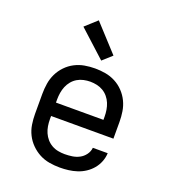

<svg xmlns="http://www.w3.org/2000/svg" viewBox="-142 -884 884 996"><g transform="rotate(20 300.0 -385.5)"><path d="M302 8Q273 8 244 3Q215 -2 189.5 -15.5Q164 -29 143 -50Q122 -71 109 -97Q96 -123 91.5 -152Q87 -181 87 -210V-320Q87 -349 91.5 -377.5Q96 -406 108.5 -432Q121 -458 141.5 -479.5Q162 -501 188 -514.5Q214 -528 242.5 -533Q271 -538 300 -538Q329 -538 357.5 -533Q386 -528 412 -514.5Q438 -501 458.5 -479.5Q479 -458 491.5 -432Q504 -406 508.5 -377.5Q513 -349 513 -320V-228H169V-210Q169 -191 172 -172.5Q175 -154 182.5 -137Q190 -120 202 -106Q214 -92 230.5 -82.5Q247 -73 265.5 -69.5Q284 -66 302 -66Q323 -66 343.5 -69Q364 -72 382.5 -81.5Q401 -91 414 -108.5Q427 -126 429 -147H511Q510 -123 501 -100Q492 -77 476.5 -58.5Q461 -40 440.5 -26.5Q420 -13 397 -5.5Q374 2 350 5Q326 8 302 8ZM431 -302V-320Q431 -338 428 -356.5Q425 -375 418 -392Q411 -409 399 -423.5Q387 -438 371 -447.5Q355 -457 336.5 -461Q318 -465 300 -465Q282 -465 263.5 -461Q245 -457 229 -447.5Q213 -438 201 -423.5Q189 -409 182 -392Q175 -375 172 -356.5Q169 -338 169 -320V-302ZM315 -587 168 -721 232 -779 366 -633Z"/></g></svg>

Font: Iosevka Curly Slab Extended
Style: Regular
Weight: 400
Width: 7
Monospace: yes
Designer: Belleve Invis
Foundry: Belleve Invis
Version: Version 11.1.0; ttfautohint (v1.8.3)